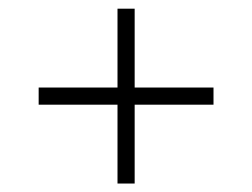

<svg xmlns="http://www.w3.org/2000/svg" viewBox="-20 -556 580 442"><path d="M69 -315V-354.5H471.5V-315ZM250.5 -133.5V-536H290V-133.5Z"/></svg>

Font: Russolo 10pt ExtraLight
Style: Regular
Weight: 200
Designer: Micah Stupak-Hahn
Version: Version 1.000